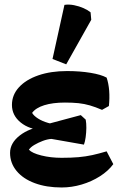

<svg xmlns="http://www.w3.org/2000/svg" viewBox="-20 -815 522 849"><path d="M252.5 14Q185.2 14 133.8 -5.1Q82.2 -24.2 53.4 -59Q24.5 -93.8 24.5 -139Q24.5 -182.5 67.4 -215.9Q110.2 -249.2 176 -257.8L187.2 -265.8L337.2 -306L359 -286Q362 -270 361.8 -249.2Q361.5 -228.5 358.8 -208.4Q356 -188.2 351.2 -175.5L207.2 -200.8Q189.2 -199.5 169 -191.9Q148.8 -184.2 131.9 -174.2Q115 -164.2 107.8 -153Q121.8 -137.8 163 -127.5Q204.2 -117.2 252.5 -117.2Q295.2 -117.2 327 -120Q358.8 -122.8 388.2 -129.2Q417.8 -135.8 451.5 -145.8L481 -89.2Q458.8 -59 421.9 -35.5Q385 -12 341 1Q297 14 252.5 14ZM239.2 -228 172.2 -238.8Q110 -242 71.4 -273.4Q32.8 -304.8 32.8 -351Q32.8 -395.2 63.8 -429.1Q94.8 -463 149.8 -481.9Q204.8 -500.8 276.2 -500.8Q333.2 -500.8 380.2 -493Q427.2 -485.2 451.5 -471.8Q460.2 -446.2 462.8 -413.8Q465.2 -381.2 461.5 -346.2L431.2 -329.2Q402 -341.8 377.5 -348.9Q353 -356 327.1 -358.8Q301.2 -361.5 267 -361.5Q213.5 -361.5 175.8 -349.8Q138 -338 122 -315.8Q129.5 -302.8 148.2 -290.9Q167 -279 192.5 -271.6Q218 -264.2 242.5 -263.5ZM272.8 -530.5 212.2 -554.2 265 -793.5Q285.5 -796.5 307.9 -792Q330.2 -787.5 349.6 -778.9Q369 -770.2 380.5 -760.5L383.5 -727.5Z"/></svg>

Font: Eczar
Style: Regular
Weight: 400
Designer: Vaibhav Singh
Foundry: Rosetta Type Foundry
Version: Version 2.000